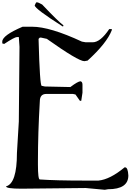

<svg xmlns="http://www.w3.org/2000/svg" viewBox="-20 -1653 1164 1688"><path d="M262.7 -1418Q418.9 -1418 700.2 -1287.1L733.4 -1281.2H794.9Q862.3 -1281.2 940.4 -1397.5H962.9V-1387.7Q918.9 -1273.4 750 -1120.1L721.7 -1115.2Q668 -1115.2 391.6 -1311.5L341.8 -1322.3H330.1L319.3 -1311.5V-1301.8Q330.1 -898.4 346.7 -898.4L375 -892.6L598.6 -887.7Q666 -938.5 688.5 -938.5Q705.1 -933.6 705.1 -908.2V-837.9L694.3 -766.6H682.6L643.6 -822.3L621.1 -827.1H386.7Q330.1 -827.1 330.1 -761.7Q313.5 -481.4 313.5 -236.3V-206.1Q313.5 -75.2 330.1 -75.2Q468.8 -65.4 727.5 -65.4H845.7Q947.3 -75.2 1075.2 -181.6H1080.1Q1104.5 -181.6 1108.4 -110.4Q1108.4 10.7 929.7 10.7L901.4 15.6L733.4 0L168 5.9Q33.2 5.9 33.2 -14.6Q128.9 -40 128.9 -307.6L145.5 -585L151.4 -1241.2L145.5 -1327.1H128.9Q108.4 -1327.1 16.6 -1266.6L0 -1271.5V-1287.1Q0 -1341.8 178.7 -1418ZM350.6 -1613.3Q490.2 -1465.8 537.1 -1430.7V-1423.8L533.2 -1420.9H530.3Q285.2 -1577.1 285.2 -1605.5Q295.9 -1632.8 301.8 -1632.8Q317.4 -1632.8 350.6 -1613.3Z"/></svg>

Font: EG Dragon Caps 
Style: Regular
Weight: 400
Designer: Bill Roach / W.K. Roach
Version: Version 1.00 April 18, 2012, initial release